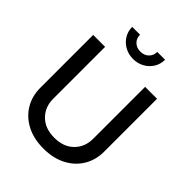

<svg xmlns="http://www.w3.org/2000/svg" viewBox="-262 -1078 1228 1228"><g transform="rotate(45 352.0 -464.0)"><path d="M351.6 11.7Q264.2 11.7 199.5 -21.7Q134.8 -55.2 98.9 -114.3Q63 -173.3 63 -249V-727.5H170.9V-257.8Q170.9 -183.1 219.5 -134.8Q268.1 -86.4 351.6 -86.4Q435.5 -86.4 484.1 -134.8Q532.7 -183.1 532.7 -257.8V-727.5H640.6V-249Q640.6 -173.3 604.7 -114.3Q568.8 -55.2 503.9 -21.7Q439 11.7 351.6 11.7ZM351.6 -798.8Q310.1 -798.8 276.4 -817.6Q242.7 -836.4 222.9 -868.4Q203.1 -900.4 203.1 -940.4H273.9Q273.9 -907.2 295.7 -886.2Q317.4 -865.2 351.6 -865.2Q385.7 -865.2 407.7 -886.2Q429.7 -907.2 429.7 -940.4H500.5Q500.5 -900.4 480.7 -868.4Q460.9 -836.4 427.2 -817.6Q393.6 -798.8 351.6 -798.8Z"/></g></svg>

Font: Inter Display Medium
Style: Regular
Weight: 500
Designer: Rasmus Andersson
Foundry: rsms
Version: Version 4.001;git-9221beed3